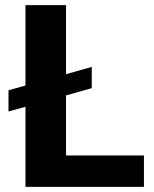

<svg xmlns="http://www.w3.org/2000/svg" viewBox="-20 -731 602 751"><path d="M543 -123V0H79.6V-313.5L13.2 -294.9V-377.9L79.6 -396.5V-710.9H238.3V-440.9L338.9 -469.2V-386.2L238.3 -357.9V-123Z"/></svg>

Font: Vazirmatn UI ExtraBold
Style: Regular
Weight: 800
Designer: Saber Rastikerdar
Foundry: Saber Rastikerdar
Version: Version 33.003